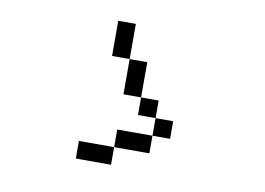

<svg xmlns="http://www.w3.org/2000/svg" viewBox="-69 -797 1138 826"><g transform="rotate(10 500.0 -384.5)"><path d="M384.6 -692.3H461.5V-538.5H384.6ZM461.5 -153.8V-76.9H307.7V-153.8ZM615.4 -230.8V-153.8H461.5V-230.8ZM615.4 -307.7H692.3V-230.8H615.4ZM538.5 -384.6H615.4V-307.7H538.5ZM461.5 -538.5H538.5V-384.6H461.5Z"/></g></svg>

Font: Mintsoda - Lime Green 13x16
Style: Regular
Weight: 400
Designer: Mintsoda-15
Version: Version 1.0